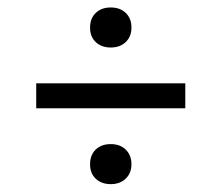

<svg xmlns="http://www.w3.org/2000/svg" viewBox="-20 -630 578 501"><path d="M74.5 -347.5V-412.5H463.5V-347.5ZM269 -149.5Q245 -149.5 230 -163.5Q215 -177.5 215 -201.5Q215 -225.5 229.8 -239.8Q244.5 -254 269 -254Q293.5 -254 308.2 -239.5Q323 -225 323 -201.5Q323 -178 308 -163.8Q293 -149.5 269 -149.5ZM269 -506Q245 -506 230 -520Q215 -534 215 -558Q215 -582 229.8 -596.2Q244.5 -610.5 269 -610.5Q293.5 -610.5 308.2 -596.2Q323 -582 323 -558Q323 -534.5 308 -520.2Q293 -506 269 -506Z"/></svg>

Font: Encode Sans SC Condensed Thin
Style: Regular
Weight: 400
Version: Version 3.002